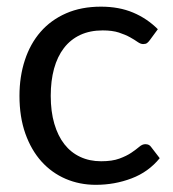

<svg xmlns="http://www.w3.org/2000/svg" viewBox="-20 -534 507 562"><path d="M418.5 -416.5Q414.5 -411 410.5 -408Q406.5 -405 399 -405Q391.5 -405 382.8 -411.2Q374 -417.5 360.5 -425Q347 -432.5 327.8 -438.8Q308.5 -445 280.5 -445Q243.5 -445 215 -431.8Q186.5 -418.5 167.2 -393.5Q148 -368.5 138.2 -333Q128.5 -297.5 128.5 -253.5Q128.5 -207.5 139 -171.8Q149.5 -136 168.5 -111.8Q187.5 -87.5 214.8 -74.8Q242 -62 276 -62Q308.5 -62 329.5 -69.8Q350.5 -77.5 364.5 -87Q378.5 -96.5 387.5 -104.2Q396.5 -112 405.5 -112Q417 -112 422.5 -103.5L447.5 -71Q414.5 -30.5 365 -11.8Q315.5 7 260.5 7Q213 7 172.2 -10.5Q131.5 -28 101.5 -61.2Q71.5 -94.5 54.2 -143Q37 -191.5 37 -253.5Q37 -310 52.8 -358Q68.5 -406 98.8 -440.8Q129 -475.5 173.5 -495Q218 -514.5 275.5 -514.5Q328.5 -514.5 369.5 -497.2Q410.5 -480 442 -448.5Z"/></svg>

Font: LatoHex
Style: Regular
Weight: 400
Designer: Lukasz Dziedzic
Foundry: tyPoland Lukasz Dziedzic
Version: Version 1.104; Western+Polish opensource